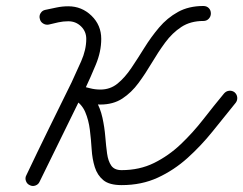

<svg xmlns="http://www.w3.org/2000/svg" viewBox="-20 -596 812 641"><path d="M684 -551Q684 -541 677 -533.5Q670 -526 659 -526Q616 -526 585.5 -506Q555 -486 531.5 -454Q508 -422 487 -386.5Q466 -351 442.5 -319Q419 -287 388.5 -267Q358 -247 315 -247Q293 -247 273 -252Q253 -257 232 -262Q221 -265 219.5 -274.5Q218 -284 222 -294Q225 -303 233.5 -308.5Q242 -314 251 -308Q283 -290 299 -262.5Q315 -235 322 -203Q329 -171 331.5 -140Q334 -109 337.5 -83.5Q341 -58 351.5 -43Q362 -28 386 -28Q446 -28 494.5 -52Q543 -76 583.5 -114.5Q624 -153 659 -198Q694 -243 728 -284Q728 -284 728 -284Q728 -284 728 -284Q735 -292 745 -293Q755 -294 763 -288Q771 -281 772 -271Q773 -261 767 -253Q729 -206 690 -157.5Q651 -109 606 -68.5Q561 -28 507 -3Q453 22 386 22Q345 22 325 5.5Q305 -11 296.5 -38Q288 -65 286 -97.5Q284 -130 280 -162.5Q276 -195 264.5 -222Q253 -249 226 -265Q217 -270 215 -279Q213 -288 216 -296Q219 -304 227 -308.5Q235 -313 246 -310Q263 -306 280 -301.5Q297 -297 315 -297Q348 -297 372.5 -317Q397 -337 418.5 -369Q440 -401 462 -436.5Q484 -472 511 -504Q538 -536 574 -556Q610 -576 659 -576Q670 -576 677 -569Q684 -562 684 -551ZM143 -514Q133 -512 124 -517.5Q115 -523 113 -533Q110 -543 115.5 -552Q121 -561 131 -563Q150 -567 169 -571Q188 -575 208 -575Q253 -575 285.5 -543.5Q318 -512 318 -466Q318 -424 300 -380.5Q282 -337 264 -299Q188 -144 112 11Q108 20 98 23.5Q88 27 79 22Q70 18 66.5 8Q63 -2 68 -11Q105 -89 143 -166.5Q181 -244 219 -321Q234 -353 251 -391.5Q268 -430 268 -466Q268 -491 250.5 -508Q233 -525 208 -525Q191 -525 175 -521.5Q159 -518 143 -514Q143 -514 143 -514Q143 -514 143 -514Z"/></svg>

Font: FRB American Cursive Semibold
Style: Italic
Weight: 600
Italic angle: -25°
Version: Version 2.0;Modular Font Editor K font №1